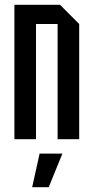

<svg xmlns="http://www.w3.org/2000/svg" viewBox="-20 -580 390 800"><path d="M40 0V-560H230L310 -480V0H220V-480H130V0ZM114 200 145 60H240L183 200Z"/></svg>

Font: Tektur Condensed
Style: Regular
Weight: 400
Width: 3
Designer: Adam Jagosz
Foundry: Adam Jagosz
Version: Version 1.005;gftools[0.9.30]